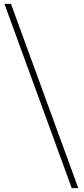

<svg xmlns="http://www.w3.org/2000/svg" viewBox="-20 -802 436 998"><path d="M353 176H387L37 -782H3Z"/></svg>

Font: Kinto Sans Thin
Style: Regular
Weight: 100
Designer: Authors: Ryoko NISHIZUKA  (kana & ideographs); Paul D. Hunt (Latin, Greek & Cyrillic); Wenlong ZHANG  (bopomofo); Sandol
Foundry: Adobe Systems Incorporated, ookami Inc.
Version: Version 0.001